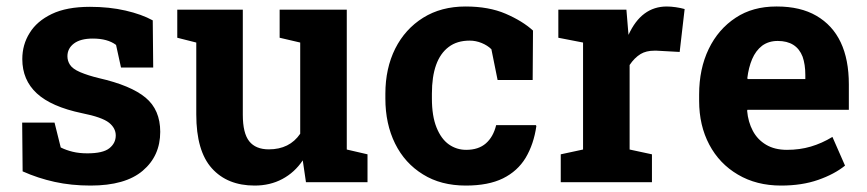

<svg xmlns="http://www.w3.org/2000/svg" viewBox="-20 -558 2655 588"><path d="M257.3 10.3Q198.2 10.3 147.2 -1Q96.2 -12.2 49.3 -33.2L47.9 -182.6H147L166 -106.4Q182.6 -98.1 202.4 -93.3Q222.2 -88.4 247.6 -88.4Q295.4 -88.4 314.9 -104Q334.5 -119.6 334.5 -143.1Q334.5 -165.5 314 -182.1Q292.5 -199.2 231 -211.4Q137.2 -231 92.8 -272Q48.3 -313 48.3 -377Q48.3 -421.4 70.8 -457Q92.8 -493.2 138.4 -515.1Q184.1 -537.1 255.4 -537.1Q314.9 -537.1 364.5 -525.6Q414.1 -514.2 447.8 -495.6L449.2 -351.1H350.6L335.4 -420.4Q309.6 -439.9 264.2 -439.9Q226.6 -439.9 206.5 -424.8Q186.5 -409.7 186.5 -385.7Q186.5 -372.1 193.8 -360.4Q201.7 -347.2 225.8 -336.9Q250 -326.7 282.7 -318.8Q380.9 -296.4 425.8 -259Q470.7 -221.7 470.7 -154.3Q470.7 -80.6 417.2 -35.2Q363.8 10.3 257.3 10.3Z M759.8 10.3Q676.3 10.3 628.7 -42.7Q581.1 -95.7 581.1 -207.5V-427.7L522.9 -442.4V-528.3H723.6V-206.5Q723.6 -149.9 743.4 -125.2Q763.2 -100.6 803.2 -100.6Q866.7 -100.6 899.4 -148.4V-427.7L836.4 -442.4V-528.3H1042V-100.1L1105.5 -85.4V0H917L907.2 -66.9Q882.3 -29.8 844.7 -9.8Q807.1 10.3 759.8 10.3Z M1406.7 10.3Q1330.1 10.3 1275.4 -23.9Q1219.7 -58.1 1189.9 -118.4Q1160.2 -178.7 1160.2 -256.3V-271Q1160.2 -348.6 1190.4 -409.2Q1220.7 -469.2 1275.9 -503.7Q1331.1 -538.1 1405.8 -538.1Q1477.1 -538.1 1528.6 -515.9Q1580.1 -493.7 1612.3 -464.4L1611.3 -313H1503.9L1484.9 -407.2Q1473.1 -418.9 1455.1 -426.3Q1437 -433.6 1418.5 -433.6Q1379.4 -433.6 1354 -414.1Q1302.7 -375.5 1302.7 -271V-256.3Q1302.7 -202.6 1316.9 -167.5Q1331.1 -132.3 1354.7 -115.7Q1378.4 -99.1 1407.7 -99.1Q1445.3 -99.1 1468 -118.9Q1490.7 -138.7 1499.5 -174.8H1621.1L1622.6 -171.9Q1614.7 -116.7 1589.8 -74.7Q1564.9 -33.7 1520.3 -11.7Q1475.6 10.3 1406.7 10.3Z M1908.2 -100.1 1976.6 -85.4V0H1697.3V-85.4L1765.6 -100.1V-427.7L1689.9 -442.4V-528.3H1898.4L1903.8 -462.9L1904.8 -451.2Q1944.3 -538.1 2022 -538.1Q2034.7 -538.1 2049.8 -535.9Q2064.9 -533.7 2076.7 -530.3L2061.5 -398.9L1990.7 -402.8H1983.9Q1959 -402.8 1941.9 -392.6Q1922.9 -380.9 1908.2 -358.9Z M2372.1 10.3Q2296.4 10.3 2239.7 -23.4Q2183.1 -56.6 2152.1 -115.2Q2121.1 -173.8 2121.1 -249V-268.6Q2121.1 -347.2 2150.4 -408Q2179.7 -468.8 2233.4 -503.9Q2285.2 -538.1 2357.4 -538.1H2359.4Q2431.2 -538.1 2480 -509.8Q2579.6 -452.1 2579.6 -299.3V-221.7H2269L2268.1 -218.8Q2271 -184.6 2285.6 -157.2Q2299.8 -130.4 2326.2 -114.7Q2352.5 -99.1 2390.1 -99.1Q2429.2 -99.1 2463.1 -109.1Q2497.1 -119.1 2529.3 -138.7L2567.9 -50.8Q2535.2 -24.4 2485.6 -7.1Q2436 10.3 2372.1 10.3ZM2268.6 -318.4 2270 -315.9H2446.3V-328.6Q2446.3 -360.4 2438 -384.3Q2419.4 -432.6 2361.8 -432.6Q2334 -432.6 2314 -418Q2294.4 -402.8 2283.4 -377Q2272.5 -351.1 2268.6 -318.4Z"/></svg>

Font: Battambang
Style: Bold
Weight: 700
Designer: Danh Hong
Version: Version 8.002; ttfautohint (v1.8.3)